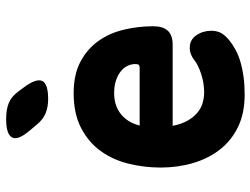

<svg xmlns="http://www.w3.org/2000/svg" viewBox="-118 -708 835 640"><g transform="rotate(-90 300.0 -387.5)"><path d="M461 -173Q488 -173 503 -151Q518 -129 518 -101Q518 -85 512 -71.5Q506 -58 486 -41Q471 -29 453 -19.5Q435 -10 412.5 -3.5Q390 3 363.5 6.5Q337 10 305 10Q243 10 197.5 -12Q152 -34 122 -72.5Q92 -111 77 -162Q62 -213 62 -270Q62 -325 75 -377.5Q88 -430 117.5 -470.5Q147 -511 194.5 -535.5Q242 -560 310 -560Q372 -560 414.5 -537.5Q457 -515 483.5 -478Q510 -441 521.5 -393Q533 -345 533 -295Q533 -262 518 -246Q503 -230 472 -230H201Q207 -200 218.5 -180Q230 -160 245 -147.5Q260 -135 277.5 -130Q295 -125 313 -125Q345 -125 375.5 -135.5Q406 -146 419 -157Q429 -165 439.5 -169Q450 -173 461 -173ZM202 -340H395Q401 -340 404 -343Q407 -346 407 -354Q407 -368 401 -380.5Q395 -393 382.5 -403Q370 -413 352 -419Q334 -425 310 -425Q288 -425 270.5 -419Q253 -413 239.5 -402Q226 -391 216.5 -375.5Q207 -360 202 -340ZM205 -683 184 -708Q152 -746 162.5 -765.5Q173 -785 224 -785Q255 -785 276.5 -776.5Q298 -768 315 -745L330 -725Q360 -684 350.5 -664.5Q341 -645 290 -645Q264 -645 243 -653.5Q222 -662 205 -683Z"/></g></svg>

Font: Maple Mono ExtraBold
Style: Regular
Weight: 800
Monospace: yes
Designer: subframe7536
Version: Version 7.000